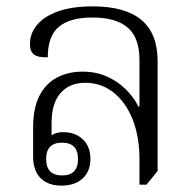

<svg xmlns="http://www.w3.org/2000/svg" viewBox="-20 -576 616 603"><path d="M173 7Q131 7 107.5 -16.5Q84 -40 84 -85V-175Q84 -237 104 -275.5Q124 -314 159 -332.5Q194 -351 239 -351Q281 -351 315 -336Q349 -321 374.5 -296Q400 -271 415 -241L418 -242V-388Q418 -457 381.5 -489Q345 -521 270 -521Q200 -521 165 -492Q130 -463 130 -396Q99 -395 86.5 -405Q74 -415 74 -438Q74 -471 96.5 -498Q119 -525 163 -540.5Q207 -556 271 -556Q373 -556 424 -513.5Q475 -471 475 -384V-39L440 4H418V-76Q418 -147 396.5 -201Q375 -255 336.5 -285.5Q298 -316 248 -316Q198 -316 170 -283.5Q142 -251 142 -191V-151Q147 -155 156.5 -158Q166 -161 179 -161Q216 -161 240 -138.5Q264 -116 264 -77Q264 -38 239.5 -15.5Q215 7 173 7ZM175 -25Q200 -25 212.5 -38Q225 -51 225 -76Q225 -128 175 -128Q125 -128 125 -77Q125 -25 175 -25Z"/></svg>

Font: Noto Serif Thai Light
Style: Regular
Weight: 300
Version: Version 2.001